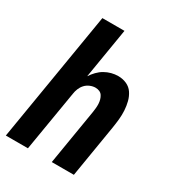

<svg xmlns="http://www.w3.org/2000/svg" viewBox="-178 -838 855 941"><g transform="rotate(30 250.0 -367.5)"><path d="M1 0 123 -735H248L201 -451Q212 -468 226.5 -483Q241 -498 258.5 -508Q276 -518 295 -523Q314 -528 333 -528Q359 -528 381 -518Q403 -508 416 -488.5Q429 -469 435 -445.5Q441 -422 442.5 -397Q444 -372 441.5 -347Q439 -322 435 -297L386 0H261L313 -314Q315 -326 316 -338Q317 -350 316.5 -361.5Q316 -373 313 -384Q310 -395 304 -404.5Q298 -414 287.5 -418.5Q277 -423 265 -423Q250 -423 234.5 -416.5Q219 -410 208 -398Q197 -386 191 -371Q185 -356 183 -341L126 0Z"/></g></svg>

Font: Iosevka SS04 Extrabold Oblique
Style: Regular
Weight: 800
Italic angle: -9°
Monospace: yes
Designer: Belleve Invis
Foundry: Belleve Invis
Version: Version 19.0.0; ttfautohint (v1.8.4)